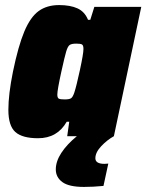

<svg xmlns="http://www.w3.org/2000/svg" viewBox="-20 -537 577 757"><path d="M356 87Q356 109 392 109L407 108L388 196Q348 200 311 200Q252 200 226 181Q200 162 200 131Q200 99 222 65.5Q244 32 283 0H245L253 -57H243Q206 8 130 8Q68 8 40.5 -16.5Q13 -41 13 -104Q13 -165 31 -254Q52 -356 76 -413Q100 -470 132.5 -493.5Q165 -517 213 -517Q257 -517 285.5 -504Q314 -491 327 -459H336L352 -510H537L429 0Q402 15 379 39.5Q356 64 356 87ZM273 -172Q281 -196 295 -260.5Q309 -325 309 -344Q309 -358 303.5 -361.5Q298 -365 281 -365Q262 -365 254.5 -359.5Q247 -354 241 -334Q235 -314 222 -255Q206 -182 206 -164Q206 -151 212 -148Q218 -145 235 -145Q253 -145 260 -149.5Q267 -154 273 -172Z"/></svg>

Font: Saira Semi Condensed Black
Style: Italic
Weight: 900
Width: 4
Italic angle: -12°
Designer: Hector Gatti with collaboration of the Omnibus-Type team
Foundry: Omnibus-Type
Version: Version 1.001; ttfautohint (v1.8)